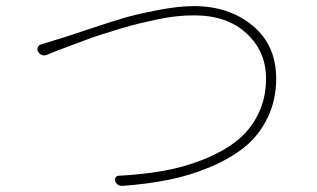

<svg xmlns="http://www.w3.org/2000/svg" viewBox="-20 -646 1040 629"><path d="M132.8 -465.8Q124 -462.9 116.2 -466.3Q108.4 -469.7 104.5 -477.5Q102.5 -481.4 102.5 -484.4Q102.5 -488.3 104.5 -492.2Q108.4 -500 116.2 -501Q127 -503.9 192.4 -524.4Q196.3 -525.4 272 -550.8Q347.7 -576.2 388.2 -587.9Q428.7 -599.6 496.6 -612.8Q564.5 -626 615.2 -626Q730.5 -626 807.6 -562Q884.8 -498 884.8 -388.7Q884.8 -318.4 856.9 -260.7Q829.1 -203.1 782.2 -165Q735.4 -127 669.4 -99.1Q603.5 -71.3 533.2 -57.1Q462.9 -43 381.8 -37.1Q380.9 -37.1 379.9 -37.1Q363.3 -37.1 357.4 -52.7Q355.5 -59.6 358.9 -64.9Q362.3 -70.3 369.1 -70.3Q445.3 -74.2 513.2 -85.9Q581.1 -97.7 644 -122.6Q707 -147.5 752.4 -182.1Q797.9 -216.8 824.7 -270Q851.6 -323.2 851.6 -388.7Q851.6 -477.5 787.6 -536.6Q723.6 -595.7 616.2 -595.7Q589.8 -595.7 560.1 -592.8Q530.3 -589.8 498 -583Q465.8 -576.2 437 -569.3Q408.2 -562.5 373.5 -551.8Q338.9 -541 314.9 -533.7Q291 -526.4 257.3 -513.7Q223.6 -501 208.5 -495.6Q193.4 -490.2 164.6 -479Q135.7 -467.8 132.8 -465.8Z"/></svg>

Font: Gen Jyuu Gothic ExtraLight
Style: Regular
Weight: 100
Designer: [Source Han Sans]
Ryoko NISHIZUKA  (kana & ideographs); Paul D. Hunt (Latin, Greek & Cyrillic); Wenlong ZHANG  (bopomofo
Version: Version 1.002.20150607